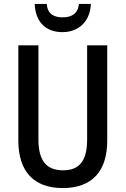

<svg xmlns="http://www.w3.org/2000/svg" viewBox="-20 -944 637 974"><path d="M441 -924H380C376 -874 342 -856 298 -856C252 -856 221 -874 217 -924H156C160 -832 212 -781 297 -781C380 -781 438 -837 441 -924ZM524 -231V-714H422V-237C422 -128 383 -80 300 -80C218 -80 175 -126 175 -236V-714H73V-231C73 -74 152 10 298 10C448 10 524 -76 524 -231Z"/></svg>

Font: Noto Sans Sinhala Condensed Medium
Style: Regular
Weight: 500
Width: 3
Designer: Jelle Bosma - Monotype Design Team
Foundry: Monotype Imaging Inc.
Version: Version 2.006